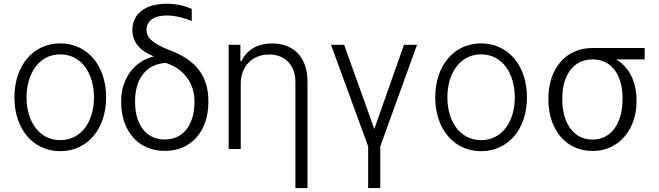

<svg xmlns="http://www.w3.org/2000/svg" viewBox="-20 -780 3451 1005"><path d="M295.5 11.4C436.8 11.4 535.5 -104 535.5 -270.2C535.5 -437.5 436.8 -552.9 295.5 -552.9C154.1 -552.9 55.4 -437.5 55.4 -270.2C55.4 -104 154.1 11.4 295.5 11.4ZM295.5 -46.5C182.2 -46.5 119 -148.1 119 -270.2C119 -392.4 182.2 -495.4 295.5 -495.4C408.7 -495.4 471.9 -392.4 471.9 -270.2C471.9 -148.1 408.7 -46.5 295.5 -46.5Z M672.9 -623.6C672.9 -560.4 711.6 -514.6 782.3 -486.2V-483.7C685.4 -460.6 614.3 -370.4 614.3 -252.5V-244.7C614.3 -98 700.6 9.9 843 9.9C984 9.9 1070.7 -97.7 1070.7 -244.7V-252.1C1070.7 -377.8 1009.2 -464.5 869.7 -516.7C771.3 -554.3 746.8 -587 746.8 -623.2C746.8 -669.4 784.4 -698.9 852.6 -698.9C900.6 -698.9 951 -684.3 983.7 -669.7V-733.7C942.5 -751.1 901.6 -760.3 851.9 -760.3C740.1 -760.3 672.9 -707 672.9 -623.6ZM687.1 -252.5C687.1 -360.1 739.7 -444.2 846.9 -450.6C944.2 -421.2 997.5 -340.9 997.9 -252.1V-244.7C997.9 -134.6 944.2 -49.7 843 -49.7C740.4 -49.7 687.1 -134.2 687.1 -244.7Z M1240.1 -340.9C1240.1 -436.1 1303.3 -494.7 1388.5 -494.7C1472.7 -494.7 1526.3 -438.6 1526.3 -349.4V204.5H1589.5V-353.3C1589.5 -482.6 1514.9 -552.6 1404.5 -552.6C1324.6 -552.6 1269.5 -515.6 1244 -459.9H1238.3V-545.5H1176.8V0H1240.1Z M1712.7 -545.5 1907 -13.8V204.5H1970.5V-13.8L2163 -545.5H2094.5L1939.3 -104.8L1781.2 -545.5Z M2498.2 11.4C2639.6 11.4 2738.3 -104 2738.3 -270.2C2738.3 -437.5 2639.6 -552.9 2498.2 -552.9C2356.9 -552.9 2258.2 -437.5 2258.2 -270.2C2258.2 -104 2356.9 11.4 2498.2 11.4ZM2498.2 -46.5C2384.9 -46.5 2321.7 -148.1 2321.7 -270.2C2321.7 -392.4 2384.9 -495.4 2498.2 -495.4C2611.5 -495.4 2674.7 -392.4 2674.7 -270.2C2674.7 -148.1 2611.5 -46.5 2498.2 -46.5Z M2850.5 -258.2C2850.5 -104.8 2939.6 10.3 3081.7 10.3C3223.7 10.3 3311.8 -108 3311.8 -247.5V-255C3311.8 -351.2 3273.8 -428.3 3205.3 -469.1H3354.4V-528.8H3080.6C2938.2 -528.8 2850.5 -415.8 2850.5 -266.3ZM2923.3 -266.3C2923.3 -378.9 2976.2 -469.1 3081.7 -469.1C3186.8 -469.1 3238.6 -379.3 3238.6 -268.1V-259.9C3238.6 -142.4 3184.7 -49.4 3081.7 -49.4C2977.6 -49.4 2923.3 -142 2923.3 -258.2Z"/></svg>

Font: Karasuma Gothic
Style: Light
Weight: 300
Designer: Rasmus Andersson / Ryoko Nishizuka
Foundry: rsms
Version: Version 1.00